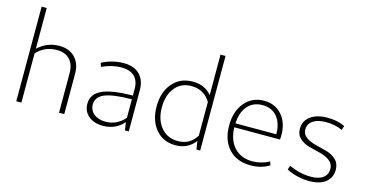

<svg xmlns="http://www.w3.org/2000/svg" viewBox="-77 -1089 2767 1449"><g transform="rotate(15 1306.5 -364.5)"><path d="M99 0V-739H139V-421Q211 -488 306 -488Q384 -488 429 -441.5Q474 -395 474 -315V0H433V-309Q433 -377 397 -415Q361 -453 296 -453Q202 -453 139 -385V0Z M777 10Q707 10 664.5 -26Q622 -62 622 -122Q622 -197 698.5 -232.5Q775 -268 938 -269V-320Q938 -385 902.5 -418.5Q867 -452 800 -452Q728 -452 649 -416L639 -445Q722 -488 809 -488Q889 -488 933.5 -444.5Q978 -401 978 -322V0H948L939 -62Q876 10 777 10ZM663 -127Q663 -81 697.5 -53Q732 -25 789 -25Q876 -25 938 -95V-240Q793 -239 728 -212.5Q663 -186 663 -127Z M1132 -237Q1132 -350 1191.5 -419Q1251 -488 1349 -488Q1443 -488 1497 -423V-739H1536V0H1507L1497 -61V-64Q1440 10 1344 10Q1248 10 1190 -58Q1132 -126 1132 -237ZM1172 -241Q1172 -144 1221.5 -84.5Q1271 -25 1353 -25Q1448 -25 1497 -106V-369Q1446 -453 1347 -453Q1267 -453 1219.5 -394.5Q1172 -336 1172 -241Z M1930 10Q1823 10 1760.5 -57Q1698 -124 1698 -239Q1698 -350 1755.5 -419Q1813 -488 1907 -488Q1992 -488 2045 -428Q2098 -368 2098 -272Q2098 -245 2096 -236H1739Q1742 -137 1794.5 -80Q1847 -23 1936 -23Q2005 -23 2068 -57L2077 -29Q2015 10 1930 10ZM1903 -453Q1831 -453 1787.5 -404Q1744 -355 1740 -267H2059Q2059 -353 2017.5 -403Q1976 -453 1903 -453Z M2390 10Q2298 10 2211 -32L2222 -65Q2305 -25 2393 -25Q2454 -25 2487.5 -50Q2521 -75 2521 -119Q2521 -159 2490 -182.5Q2459 -206 2415 -217Q2371 -228 2326.5 -239.5Q2282 -251 2251 -279Q2220 -307 2220 -354Q2220 -416 2269.5 -452Q2319 -488 2401 -488Q2483 -488 2538 -459L2527 -427Q2470 -453 2398 -453Q2335 -453 2298 -428Q2261 -403 2261 -360Q2261 -322 2292 -299.5Q2323 -277 2367.5 -266.5Q2412 -256 2456 -243.5Q2500 -231 2531 -202Q2562 -173 2562 -124Q2562 -62 2516.5 -26Q2471 10 2390 10Z"/></g></svg>

Font: Cantarell Light
Style: Regular
Weight: 300
Designer: Dave Crossland, Nikolaus Waxweiler, Florian Fecher, Jacques Le Bailly, Eben Sorkin, Alexei Vanyashin, Alexios Zavras, Em
Version: Version 0.303